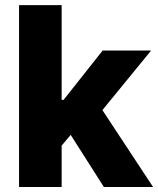

<svg xmlns="http://www.w3.org/2000/svg" viewBox="-20 -748 633 768"><path d="M56.2 0H226.6V-165.5L262.7 -208.5L395.5 0H592.3L389.6 -307.6L584.5 -545.9H390.6L234.4 -348.6H226.6V-727.5H56.2Z"/></svg>

Font: Inter ExtraBold
Style: Regular
Weight: 800
Designer: Rasmus Andersson
Foundry: rsms
Version: Version 4.001;git-9221beed3